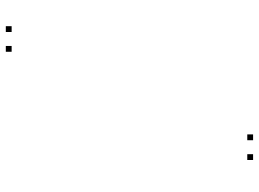

<svg xmlns="http://www.w3.org/2000/svg" viewBox="-135 -645 890 660"><g transform="rotate(90 310.0 -315.0)"><path d="M530 -720V-740H510V-720ZM462 -720V-740H442V-720ZM90 110V90H70V110ZM158 110V90H138V110Z"/></g></svg>

Font: Monaspace Xenon Dots Var
Style: Regular
Weight: 400
Designer: Riley Cran and the Lettermatic Team
Version: Version 1.100 (Monaspace Xenon Dots)